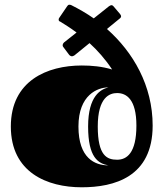

<svg xmlns="http://www.w3.org/2000/svg" viewBox="-20 -778 694 815"><path d="M273 -546C276 -542 281 -539 286 -539C289 -539 292 -541 296 -543L360 -595C393 -565 427 -527 456 -483C413 -496 369 -500 327 -500C180 -500 26 -435 26 -241C26 -46 180 17 327 17C464 17 628 -26 628 -245C628 -414 546 -556 434 -655L489 -700C492 -702 494 -706 494 -708C494 -712 492 -715 490 -718L462 -751C459 -754 457 -756 453 -756C450 -756 446 -754 442 -751L378 -700C348 -721 315 -740 283 -756C281 -757 278 -758 274 -758C271 -758 268 -756 264 -750L232 -703C229 -699 229 -696 229 -694C229 -689 233 -687 236 -686C254 -675 278 -660 305 -640L252 -598C248 -594 246 -590 246 -585C246 -583 247 -580 249 -578ZM477 -100C434 -100 395 -117 395 -241C395 -366 446 -383 477 -383C517 -383 559 -356 559 -245C559 -128 518 -100 477 -100ZM440 -76C383 -76 313 -106 313 -241C313 -376 395 -407 440 -407C409 -399 354 -373 354 -241C354 -109 397 -84 440 -76Z"/></svg>

Font: Fascinate Inline
Style: Regular
Weight: 900
Designer: Astigmatic (AOETI)
Foundry: Astigmatic (AOETI)
Version: Version 1.000